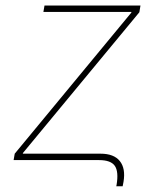

<svg xmlns="http://www.w3.org/2000/svg" viewBox="-20 -562 555 674"><path d="M388.2 91.8 389.2 87.4Q397 40.5 383.1 20.3Q369.1 0 327.6 0H27.8L31.7 -22.5L440.9 -517.6L441.4 -520H132.3L136.2 -542.5H473.1L469.2 -519L60.5 -24.9L60.1 -22.5H333Q379.9 -22.5 400.6 3.4Q421.4 29.3 413.6 76.2L410.6 91.8Z"/></svg>

Font: Inter 16pt Thin
Style: Italic
Weight: 250
Italic angle: -9.3988°
Version: Version 4.001;git-66647c0bb